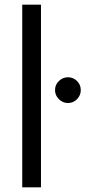

<svg xmlns="http://www.w3.org/2000/svg" viewBox="-20 -800 410 820"><path d="M75 -780H155V0H75ZM215 -415Q215 -438 231.5 -454Q248 -470 270 -470Q293 -470 309 -454Q325 -438 325 -415Q325 -393 309 -376.5Q293 -360 270 -360Q248 -360 231.5 -376.5Q215 -393 215 -415Z"/></svg>

Font: Von Book
Style: Regular
Weight: 400
Version: Version 4.000; ttfautohint (v1.8.4.7-5d5b)